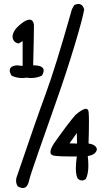

<svg xmlns="http://www.w3.org/2000/svg" viewBox="-20 -852 540 967"><path d="M95 95Q84 95 69 86Q61 73 61 58Q61 44 68 28Q161 -246 210 -379Q259 -512 337 -787Q342 -810 355 -827Q366 -832 375 -832Q396 -832 404 -805Q398 -764 356.5 -626Q315 -488 265 -346.5Q215 -205 173.5 -86Q132 33 127 55Q119 95 95 95ZM136 -459Q125 -459 114 -461Q103 -459 92 -459Q63 -459 38 -471Q29 -487 29 -497Q29 -519 64 -523L94 -520V-645L74 -633Q45 -638 43 -668Q45 -705 101 -743Q118 -753 129 -753Q147 -753 151 -727Q151 -676 147 -523Q200 -523 200 -497Q200 -486 191 -471Q165 -459 136 -459ZM393 57Q382 57 372 48Q362 32 362 -4Q362 -29 367 -64H330Q278 -64 252 -68Q234 -71 234 -86Q234 -102 252 -130Q329 -239 361 -274Q396 -304 413 -304Q425 -304 426.5 -286.5Q428 -269 428 -238Q428 -196 426 -129Q464 -124 468 -100Q464 -73 422 -66Q425 -40 425 -18Q425 25 412 50Q402 57 393 57ZM368 -129 367 -182 330 -130Z"/></svg>

Font: Xiaolai Mono SC
Style: Regular
Weight: 400
Monospace: yes
Designer: LXGW / Nozomi Seto
Version: Version 3.113;September 30, 2024